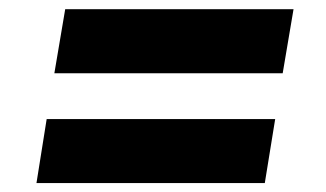

<svg xmlns="http://www.w3.org/2000/svg" viewBox="-20 -507 726 427"><path d="M100.9 -344.1H608.7L632.8 -486.5H125ZM61.1 -99.8H568.9L592 -242.2H83.8Z"/></svg>

Font: TID UI Extra Bold
Style: Italic
Weight: 800
Italic angle: -9.39999°
Designer: The TID Project Authors
Foundry: Bakken & Bæck
Version: Version 1.001;hotconv 1.0.109;makeotfexe 2.5.65596